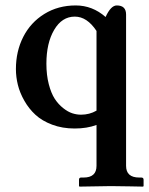

<svg xmlns="http://www.w3.org/2000/svg" viewBox="-20 -465 553 713"><path d="M338.4 -350.1Q303.2 -403.3 257.8 -403.3Q210 -403.3 181.2 -354.2Q152.3 -305.2 152.3 -228.5Q152.3 -186.5 161.1 -152.6Q169.9 -118.7 183.3 -98.1Q196.8 -77.6 214.4 -63.7Q231.9 -49.8 248.3 -44.4Q264.6 -39.1 280.8 -39.1Q312.5 -39.1 338.4 -54.2ZM338.4 150.9V-1Q303.2 12.2 257.3 12.2Q211.4 12.2 173.8 -2Q136.2 -16.1 111.8 -38.6Q87.4 -61 70.6 -90.6Q53.7 -120.1 46.4 -149.7Q39.1 -179.2 39.1 -208.5Q39.1 -274.4 66.4 -328.1Q93.8 -381.8 144.8 -413.3Q195.8 -444.8 261.2 -444.8Q323.2 -444.8 372.1 -401.9Q391.6 -444.8 413.6 -444.8Q448.2 -444.8 448.2 -411.1V150.9Q448.2 194.3 497.1 194.3H504.9Q513.2 194.3 513.2 202.6V226.1L511.2 228L463.9 227.1Q416 226.1 391.6 226.1L275.4 228L273.4 226.1V202.6Q273.4 194.3 281.2 194.3H290.5Q338.4 194.3 338.4 150.9Z"/></svg>

Font: LL2
Style: Bold
Weight: 700
Designer: Philipp H. Poll
Foundry: Philipp H. Poll
Version: Version 2.7.x